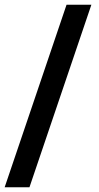

<svg xmlns="http://www.w3.org/2000/svg" viewBox="-26 -731 420 812"><path d="M98.6 61H-6.3L255.4 -710.9H360.4Z"/></svg>

Font: Shabnam FD
Style: Bold
Weight: 700
Foundry: DejaVu fonts team - Redesigned by Saber Rastikerdar - Based on Vazir font
Version: Version 5.00;October 20, 2019;FontCreator 12.0.0.2547 64-bit